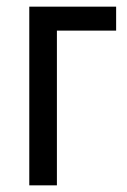

<svg xmlns="http://www.w3.org/2000/svg" viewBox="-20 -557 382 577"><path d="M329 -537V-465H151V0H68V-537Z"/></svg>

Font: Noto Sans Display Condensed
Style: Regular
Weight: 400
Width: 3
Designer: Monotype Design Team
Foundry: Monotype Imaging Inc.
Version: Version 2.003